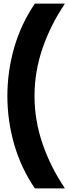

<svg xmlns="http://www.w3.org/2000/svg" viewBox="-20 -888 379 1068"><path d="M174 160Q97 47 59 -85Q21 -217 21 -354Q21 -491 59 -623Q97 -755 174 -868H339V-864Q262 -751 217 -620.5Q172 -490 172 -354Q172 -218 217 -87.5Q262 43 339 156V160H174Z"/></svg>

Font: Encode Sans Compressed
Style: Black
Weight: 900
Designer: Pablo Impallari, Andres Torresi
Foundry: Pablo Impallari, Andres Torresi
Version: Version 1.000; ttfautohint (v1.00) -l 8 -r 50 -G 200 -x 14 -